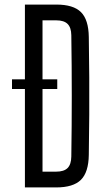

<svg xmlns="http://www.w3.org/2000/svg" viewBox="-20 -820 455 840"><path d="M32.5 -473H230.5V-430.5H32.5ZM89 0V-800H226.5Q301 -800 334.2 -767Q367.5 -734 368.5 -658Q370 -566 370.5 -483Q371 -400 370.5 -317.2Q370 -234.5 368.5 -142.5Q367.5 -66.5 334 -33.2Q300.5 0 225.5 0ZM166 -69H225.5Q260 -69 275.8 -85Q291.5 -101 292 -135Q293 -201.5 293.5 -267.8Q294 -334 294 -400.2Q294 -466.5 293.5 -533Q293 -599.5 292 -666Q291.5 -699.5 275.8 -715.2Q260 -731 226.5 -731H166Z"/></svg>

Font: Big Shoulders Display Thin Medium
Style: Regular
Weight: 500
Version: Version 2.002